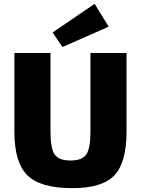

<svg xmlns="http://www.w3.org/2000/svg" viewBox="-20 -966 734 1000"><path d="M546 -827 305 -721 254 -797 473 -946ZM639 -690V-280Q639 -119 575.5 -52.5Q512 14 357 14Q191 14 123 -52.5Q55 -119 55 -280V-690H243V-280Q243 -192 265 -161Q287 -130 347 -130Q407 -130 429 -161Q451 -192 451 -280V-690Z"/></svg>

Font: Ezarion Extra Bold
Style: Regular
Weight: 800
Designer: Natanael Gama
Version: Version 1.001;PS 001.001;hotconv 1.0.70;makeotf.lib2.5.58329